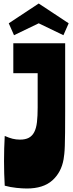

<svg xmlns="http://www.w3.org/2000/svg" viewBox="-20 -1065 418 1096"><path d="M352 -428Q352 -357 351.5 -310Q351 -263 350 -233Q349 -203 347 -186Q345 -169 343 -156Q330 -81 278.5 -35Q227 11 133 11Q109 11 74.5 7.5Q40 4 7 -5Q5 -39 4 -74.5Q3 -110 3 -145Q3 -181 4 -217Q5 -253 7 -289Q32 -278 52 -273Q72 -268 94 -268Q125 -268 144.5 -278.5Q164 -289 175.5 -311Q187 -333 191 -368Q195 -403 195 -451V-647H56V-818H352ZM201 -1045 372 -932 342 -864 201 -932 60 -864 30 -932Z"/></svg>

Font: Ranchers
Style: Regular
Weight: 400
Designer: Pablo Impallari, Brenda Gallo
Foundry: Pablo Impallari, Brenda Gallo
Version: Version 1.000; ttfautohint (v0.8) -G 200 -r 50